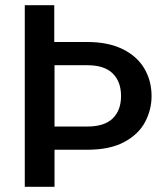

<svg xmlns="http://www.w3.org/2000/svg" viewBox="-20 -716 635 736"><path d="M315 -142H189V0H75V-696H188V-555H315Q395 -555 450.5 -527.5Q506 -500 533.5 -453Q561 -406 561 -348Q561 -295 536 -248Q511 -201 456 -171.5Q401 -142 315 -142ZM315 -231Q380 -231 412 -262Q444 -293 444 -348Q444 -403 412 -434.5Q380 -466 315 -466H189V-231Z"/></svg>

Font: Poppins-tnum Medium
Style: Regular
Weight: 500
Designer: Ninad Kale (Devanagari), Jonny Pinhorn (Latin)
Foundry: Indian Type Foundry
Version: Version 4.004